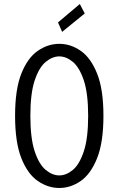

<svg xmlns="http://www.w3.org/2000/svg" viewBox="-20 -924 590 955"><path d="M275 11Q218.5 11 168 -23.8Q117.5 -58.5 86.2 -137.2Q55 -216 55 -348Q55 -479.5 86.2 -558Q117.5 -636.5 168 -671.2Q218.5 -706 275 -706Q331.5 -706 381.5 -671.2Q431.5 -636.5 463 -558Q494.5 -479.5 494.5 -348Q494.5 -216 463 -137.2Q431.5 -58.5 381.5 -23.8Q331.5 11 275 11ZM275 -51.5Q309.5 -51.5 342.5 -79Q375.5 -106.5 397 -171.5Q418.5 -236.5 418.5 -348Q418.5 -459 397 -523.8Q375.5 -588.5 342.5 -616Q309.5 -643.5 275 -643.5Q240.5 -643.5 207.2 -616Q174 -588.5 152.5 -523.8Q131 -459 131 -348Q131 -236.5 152.5 -171.5Q174 -106.5 207.2 -79Q240.5 -51.5 275 -51.5ZM289 -765.5 268.5 -812.5 377 -904 401.5 -857Z"/></svg>

Font: Trispace SemiCondensed Light
Style: Regular
Weight: 300
Width: 4
Designer: Tyler Finck
Foundry: Etcetera Type Company
Version: Version 1.210; ttfautohint (v1.8.3)